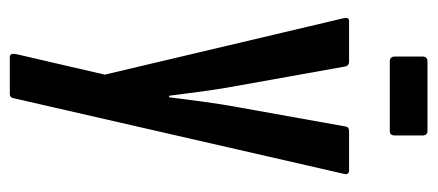

<svg xmlns="http://www.w3.org/2000/svg" viewBox="-264 -422 871 382"><g transform="rotate(90 171.0 -230.5)"><path d="M93 185Q85 185 87 173L128 -4L16 -478Q13 -490 21 -490H102Q111 -490 112 -481L150 -269Q156 -237 161 -200.5Q166 -164 170 -132H173Q177 -164 182 -201Q187 -238 193 -270L231 -482Q232 -490 240 -490H319Q323 -490 325 -487Q327 -484 325 -478L175 177Q174 185 166 185ZM102 -571Q92 -571 92 -581V-636Q92 -646 102 -646H240Q249 -646 249 -636V-581Q249 -571 240 -571Z"/></g></svg>

Font: Sofia Sans Extra Condensed SemiBold
Style: Regular
Weight: 600
Designer: Botio Nikoltchev, Ani Petrova
Foundry: lettersoup
Version: Version 4.101